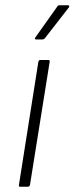

<svg xmlns="http://www.w3.org/2000/svg" viewBox="-20 -710 283 730"><path d="M57 0Q50 0 52 -7L126 -476Q128 -482 134 -482H162Q170 -482 169 -476L94 -7Q92 0 86 0ZM117 -560Q114 -560 113 -562.5Q112 -565 114 -567L197 -684Q200 -690 206 -690H239Q242 -690 243 -687.5Q244 -685 242 -682L151 -565Q147 -560 141 -560Z"/></svg>

Font: Sofia Sans Semi Condensed ExtraLight
Style: Italic
Weight: 250
Italic angle: -9°
Version: Version 4.100